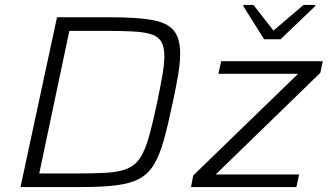

<svg xmlns="http://www.w3.org/2000/svg" viewBox="-20 -758 1335 778"><path d="M63 0 211 -688H428Q535 -688 596.5 -677Q658 -666 684 -634.5Q710 -603 710 -541Q710 -505 702 -456Q694 -407 680 -343Q661 -252 644 -191Q627 -130 604 -91.5Q581 -53 544 -33.5Q507 -14 450 -7Q393 0 306 0ZM139 -55H283Q361 -55 412 -58Q463 -61 495.5 -74.5Q528 -88 548 -118.5Q568 -149 583.5 -204Q599 -259 617 -344Q630 -407 638 -453Q646 -499 646 -530Q646 -568 633.5 -589Q621 -610 593 -619Q565 -628 519 -630.5Q473 -633 406 -633H261ZM754 0 763 -47 1188 -459H865L876 -510H1288L1278 -463L854 -51H1192L1181 0ZM1050 -599 966 -733 967 -738H1007L1088 -634L1210 -738H1258L1257 -733L1117 -599Z"/></svg>

Font: Saira SemiExpanded Light
Style: Italic
Weight: 300
Width: 6
Italic angle: -12°
Designer: Hector Gatti with collaboration of the Omnibus-Type team
Foundry: Omnibus-Type
Version: Version 1.101